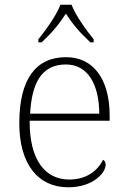

<svg xmlns="http://www.w3.org/2000/svg" viewBox="-20 -786 539 816"><path d="M143 -619V-606H157C204 -650 230 -682 260 -728C290 -682 317 -650 364 -606H378V-619C347 -657 301 -721 284 -766H237C220 -721 174 -657 143 -619ZM270 10C375 10 429 -51 429 -86C429 -97 425 -103 418 -107C395 -61 349 -23 274 -23C172 -23 105 -106 106 -273H446V-294C446 -452 375 -543 261 -543C133 -543 62 -451 62 -262C62 -88 142 10 270 10ZM402 -303H108C115 -432 156 -512 260 -512C354 -512 401 -427 402 -303Z"/></svg>

Font: Noto Serif Ethiopic ExtraLight
Style: Regular
Weight: 200
Designer: Monotype Design Team
Foundry: Monotype Imaging Inc.
Version: Version 2.102